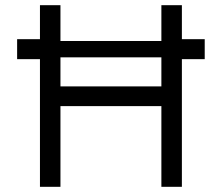

<svg xmlns="http://www.w3.org/2000/svg" viewBox="-20 -720 855 740"><path d="M46 -492V-569H134V-700H213V-562H602V-700H681V-569H769V-492H681V0H602V-311H213V0H134V-492ZM213 -387H602V-499H213Z"/></svg>

Font: Easer Grotesk Light
Style: Regular
Weight: 300
Designer: Boardeaser, Bonnie Shaver-Troup, Thomas Jockin
Foundry: Lexend
Version: Version 1.008;Glyphs 3.1.2 (3151)